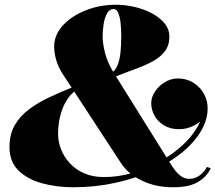

<svg xmlns="http://www.w3.org/2000/svg" viewBox="-20 -780 909 810"><path d="M710 10Q636.5 10 578.5 -18Q520.5 -46 491 -91L243.5 -469.5Q225.5 -497.5 217 -527.2Q208.5 -557 208.5 -583Q208.5 -633 245.5 -673Q282.5 -713 342 -736.5Q401.5 -760 469 -760Q509 -760 549 -750.5Q589 -741 622 -723.2Q655 -705.5 674.8 -681Q694.5 -656.5 694.5 -626.5Q694.5 -588.5 675.5 -563.5Q656.5 -538.5 623.5 -520.8Q590.5 -503 547.5 -487.5Q504.5 -472 457 -453L450 -471Q466.5 -482.5 475.5 -503.8Q484.5 -525 488 -556Q491.5 -587 491.5 -628Q491.5 -659 488.5 -684.8Q485.5 -710.5 478.5 -726.2Q471.5 -742 459 -742Q442 -742 431.8 -723.8Q421.5 -705.5 417.2 -678.5Q413 -651.5 413 -625Q413 -598.5 422.8 -557.8Q432.5 -517 462 -469.5L696 -94.5Q707 -76.5 719.2 -60.8Q731.5 -45 746 -35.2Q760.5 -25.5 779.5 -25.5Q801 -25.5 820.2 -38.5Q839.5 -51.5 853 -75.5L869 -70.5Q855 -37.5 817.8 -13.8Q780.5 10 710 10ZM289.5 10Q218 10 156.5 -7Q95 -24 57.5 -61.2Q20 -98.5 20 -160Q20 -213.5 42.2 -252Q64.5 -290.5 103 -319.2Q141.5 -348 190.5 -370.8Q239.5 -393.5 293.5 -415L300.5 -398.5Q276.5 -382.5 259.8 -354.5Q243 -326.5 234 -290.5Q225 -254.5 225 -214.5Q225 -183 237.2 -151Q249.5 -119 273.8 -92.2Q298 -65.5 334.2 -49.2Q370.5 -33 419 -33Q478.5 -33 538.2 -50.2Q598 -67.5 651.5 -97Q705 -126.5 746.5 -164Q788 -201.5 812 -242.8Q836 -284 836 -323.5H855Q855 -301 837.8 -280.8Q820.5 -260.5 793.2 -247.8Q766 -235 736 -235Q698.5 -235 672 -251Q645.5 -267 631.8 -292Q618 -317 618 -344.5Q618 -370 634 -394Q650 -418 675.8 -433.5Q701.5 -449 730 -449Q766.5 -449 795 -431.5Q823.5 -414 839.8 -385.2Q856 -356.5 856 -323.5Q856 -274 827.2 -225.8Q798.5 -177.5 746 -135Q693.5 -92.5 622.8 -60Q552 -27.5 467.2 -8.8Q382.5 10 289.5 10Z"/></svg>

Font: Bodoni Moda 11pt Black
Style: Italic
Weight: 900
Italic angle: -13°
Designer: Owen Earl
Foundry: indestructible type
Version: Version 2.004